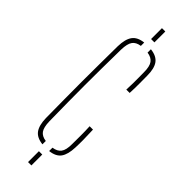

<svg xmlns="http://www.w3.org/2000/svg" viewBox="-272 -806 811 811"><g transform="rotate(45 133.5 -400.0)"><path d="M117.5 -96Q81.5 -100 66 -121.2Q50.5 -142.5 49.5 -185Q49 -238.5 48.5 -292.2Q48 -346 48 -399.5Q48 -453 48.5 -506.8Q49 -560.5 49.5 -614Q50.5 -657 66 -678.5Q81.5 -700 117.5 -704V-684Q92.5 -680.5 81.5 -665Q70.5 -649.5 69.5 -614Q68.5 -550.5 68 -499Q67.5 -447.5 67.5 -399.5Q67.5 -351.5 68 -300Q68.5 -248.5 69.5 -185Q70.5 -150 81.5 -134.8Q92.5 -119.5 117.5 -116ZM127.5 0V-65H147.5V0ZM157.5 -96V-116Q182.5 -119.5 194 -134.8Q205.5 -150 205.5 -185Q205.5 -208.5 205.8 -234Q206 -259.5 204.5 -291H224.5Q226 -259 226.2 -233Q226.5 -207 225.5 -185Q224 -142.5 208.8 -121.2Q193.5 -100 157.5 -96ZM204.5 -510Q205.5 -531 205.8 -549Q206 -567 205.8 -583Q205.5 -599 205.5 -614Q205.5 -649.5 194 -665Q182.5 -680.5 157.5 -684V-704Q194 -700 209.8 -678.5Q225.5 -657 225.5 -614Q225.5 -593 225.8 -567.8Q226 -542.5 224.5 -510ZM127.5 -735V-800H147.5V-735Z"/></g></svg>

Font: Big Shoulders Stencil Display SC Thin
Style: Regular
Weight: 100
Designer: Patric King
Foundry: XO Type Co
Version: Version 2.001